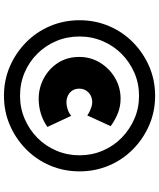

<svg xmlns="http://www.w3.org/2000/svg" viewBox="63 -834 802 968"><g transform="rotate(90 464.0 -350.0)"><path d="M463 31Q384 31 315.5 1.5Q247 -28 194 -80Q141 -132 111.5 -201.5Q82 -271 82 -350Q82 -429 111.5 -498.5Q141 -568 194 -620Q247 -672 315.5 -701.5Q384 -731 463 -731Q542 -731 610.5 -701.5Q679 -672 732 -620Q785 -568 814.5 -498.5Q844 -429 844 -350Q844 -271 814.5 -201.5Q785 -132 732 -80Q679 -28 610.5 1.5Q542 31 463 31ZM478 -144Q423 -144 374.5 -170Q326 -196 296.5 -242Q267 -288 267 -349Q267 -405 295.5 -452.5Q324 -500 372 -528.5Q420 -557 478 -557Q515 -557 549 -544Q583 -531 616 -507L562 -389Q554 -395 542.5 -400.5Q531 -406 519 -410Q507 -414 496 -414Q475 -414 459.5 -405Q444 -396 435.5 -381.5Q427 -367 427 -349Q427 -329 436 -314.5Q445 -300 461 -292Q477 -284 496 -284Q511 -284 529.5 -289.5Q548 -295 564 -308L620 -188Q587 -165 551 -154.5Q515 -144 478 -144ZM463 -50Q525 -50 579.5 -73.5Q634 -97 675 -137.5Q716 -178 739.5 -233Q763 -288 763 -350Q763 -412 739.5 -467Q716 -522 674.5 -562.5Q633 -603 579 -626.5Q525 -650 463 -650Q401 -650 347 -626.5Q293 -603 252 -562.5Q211 -522 187.5 -467Q164 -412 164 -350Q164 -287 187 -232.5Q210 -178 251 -137Q292 -96 346 -73Q400 -50 463 -50Z"/></g></svg>

Font: Lexend Peta ExtraBold
Style: Regular
Weight: 800
Version: Version 1.007